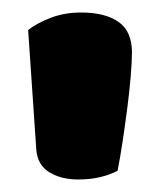

<svg xmlns="http://www.w3.org/2000/svg" viewBox="-20 -681 259 307"><path d="M168 -408Q157 -402 141 -398Q125 -394 105 -394Q78 -394 59 -405.5Q40 -417 38 -442L25 -633Q39 -644 61 -652.5Q83 -661 110 -661Q148 -661 169.5 -646Q191 -631 191 -597Q191 -583 189 -559Q187 -535 183.5 -508Q180 -481 176 -454.5Q172 -428 168 -408Z"/></svg>

Font: Baloo Thambi
Style: Regular
Weight: 400
Designer: Aadarsh Rajan and Ek Type
Foundry: Ek Type
Version: Version 1.443;PS 1.000;hotconv 16.6.51;makeotf.lib2.5.65220;